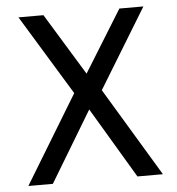

<svg xmlns="http://www.w3.org/2000/svg" viewBox="-51 -748 732 796"><g transform="rotate(-5 315.0 -350.0)"><path d="M258 -367 55 -700H159L316 -443L475 -700H575L373 -369L595 0H489L314 -294L137 0H35Z"/></g></svg>

Font: Golos UI
Style: Regular
Weight: 400
Designer: A.Korolkova, Vitaly Kuzmin
Foundry: ParaType Ltd
Version: Version 2.000